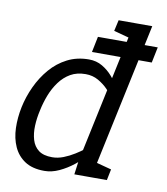

<svg xmlns="http://www.w3.org/2000/svg" viewBox="-80 -767 732 843"><g transform="rotate(10 285.5 -346.0)"><path d="M314.8 -60 450.8 -700H530.8L396.8 -70ZM314.8 -60 396.8 -70 381.8 0H306.8ZM376.3 -153.3 401.3 -145Q401.3 -145 388.7 -129.5Q376 -114 353.6 -91.2Q331.2 -68.5 302.2 -45.8Q273.3 -23 240.2 -7.5Q207.2 8 174.2 8L197.3 -57Q222.3 -57 247.5 -66.8Q272.7 -76.7 295.9 -91.2Q319.2 -105.7 337 -119.7Q354.8 -133.7 365.6 -143.5Q376.3 -153.3 376.3 -153.3ZM417.8 -346.7Q417.8 -346.7 407.8 -361.2Q397.8 -375.7 379.8 -394.3Q361.8 -413 336.6 -427.5Q311.3 -442 280 -442L283.2 -508Q316.2 -508 342.6 -492.5Q369 -477 388.6 -454.2Q408.2 -431.5 420.8 -408.8Q433.3 -386 439.8 -370.5Q446.2 -355 446.2 -355ZM280 -442Q241.2 -442 212.7 -425.7Q184.2 -409.3 163.6 -381.2Q143 -353.2 129.8 -319.2Q116.7 -285.3 109.5 -250Q101.3 -214.7 99.9 -180.2Q98.5 -145.8 106.9 -117.8Q115.3 -89.7 136.9 -73.3Q158.5 -57 197.3 -57L174.2 8Q120.5 8 87.1 -14Q53.7 -36 37 -73Q20.3 -110 18.9 -156Q17.5 -202 27.5 -250Q37.5 -298 58.9 -344Q80.3 -390 112.1 -427Q143.8 -464 186.7 -486Q229.5 -508 283.2 -508ZM380.8 -700H460.8L450.3 -629.2L369.8 -650.8ZM371.8 0 380.5 -70.8 461.8 -49.2 451.8 0ZM289.7 -542.5 304 -612.5H570.7L556.3 -542.5Z"/></g></svg>

Font: Epunda Slab Light
Style: Italic
Weight: 300
Italic angle: -12°
Designer: Simon Atzbach
Foundry: typofactur
Version: Version 1.102